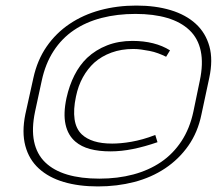

<svg xmlns="http://www.w3.org/2000/svg" viewBox="-20 -602 779 690"><path d="M704 -191 732 -322Q746 -387 732.5 -435.5Q719 -484 683.5 -516.5Q648 -549 593.5 -565.5Q539 -582 470 -582Q401 -582 340 -565.5Q279 -549 230 -516Q181 -483 147.5 -434.5Q114 -386 100 -322L71 -191Q58 -127 71 -78Q84 -29 119.5 3.5Q155 36 209 52Q263 68 332 68Q401 68 462.5 52Q524 36 573.5 3Q623 -30 657 -78.5Q691 -127 704 -191ZM698 -312 675 -201Q662 -140 632 -94.5Q602 -49 558.5 -19.5Q515 10 459 25Q403 40 337 40Q271 40 222 25.5Q173 11 142.5 -18.5Q112 -48 102.5 -93.5Q93 -139 106 -201L130 -312Q143 -373 172.5 -418.5Q202 -464 245.5 -493.5Q289 -523 345 -537.5Q401 -552 467 -552Q532 -552 581 -537.5Q630 -523 661 -493.5Q692 -464 701.5 -418.5Q711 -373 698 -312ZM577 -398 591 -421Q564 -438 530 -446.5Q496 -455 456 -455Q406 -455 365 -439Q324 -423 293 -394Q266 -368 247.5 -331.5Q229 -295 219 -250Q207 -194 215.5 -155Q224 -116 251 -93Q272 -75 303.5 -66.5Q335 -58 377 -58Q416 -58 458 -66.5Q500 -75 546 -91L538 -117Q515 -108 493.5 -102Q472 -96 452 -92.5Q432 -89 414.5 -87.5Q397 -86 383 -86Q345 -86 318 -94.5Q291 -103 274 -119Q253 -139 248 -173.5Q243 -208 253 -255Q261 -294 278 -324.5Q295 -355 319 -377Q345 -400 380.5 -413Q416 -426 459 -426Q473 -426 487.5 -424Q502 -422 517.5 -419Q533 -416 548 -410.5Q563 -405 577 -398Z"/></svg>

Font: Advent Pro ExtraLight
Style: Italic
Weight: 250
Italic angle: -12°
Version: Version 3.000